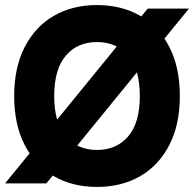

<svg xmlns="http://www.w3.org/2000/svg" viewBox="-20 -724 766 758"><path d="M0 0 563 -690H726L163 0ZM362.5 14Q266 14 192.5 -28.5Q119 -71 77.5 -151.5Q36 -232 36 -345Q36 -457.6 77.5 -538.3Q119 -619 192.5 -661.5Q266 -704 362.6 -704Q460.3 -704 533.8 -661.5Q607.4 -619 648.7 -538.3Q690 -457.6 690 -345Q690 -232 648.5 -151.5Q607 -71 533.5 -28.5Q460.1 14 362.5 14ZM362.6 -132Q440 -132 486 -185.5Q532 -239 532 -344.6Q532 -451 486 -504.5Q440 -558 362.6 -558Q286 -558 240 -504.5Q194 -451 194 -344.6Q194 -239 240 -185.5Q286 -132 362.6 -132Z"/></svg>

Font: Radio Canada Big
Style: Regular
Weight: 400
Designer: Étienne Aubert Bonn
Foundry: Coppers and Brasses
Version: Version 1.001